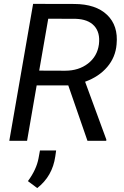

<svg xmlns="http://www.w3.org/2000/svg" viewBox="-20 -731 642 997"><path d="M28.3 0ZM334.5 -287.6H170.4L120.6 0H28.3L151.9 -710.9L365.7 -710.4Q477.5 -710 536.1 -653.8Q594.7 -597.7 585.4 -501Q580.1 -434.1 536.9 -383.3Q493.7 -332.5 421.9 -306.6L532.2 -6.3L531.7 0H434.1ZM183.6 -364.3 318.4 -363.8Q388.7 -363.8 437 -401.1Q485.4 -438.5 493.7 -501Q501 -562 469.2 -596.7Q437.5 -631.3 372.6 -633.3L230.5 -633.8ZM173.3 245.6 125 209.5Q169.4 149.4 180.2 90.3L187.5 50.3H271.5L267.1 81.1Q252.4 184.1 173.3 245.6Z"/></svg>

Font: Roboto
Style: Italic
Weight: 400
Italic angle: -12°
Designer: Google
Version: Version 2.134; 2016; ttfautohint (v1.6)